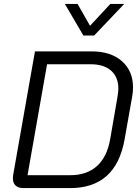

<svg xmlns="http://www.w3.org/2000/svg" viewBox="-20 -963 714 983"><path d="M46 -50Q46 -60 47 -65L159 -700H449Q547 -700 604 -650Q661 -600 661 -516Q661 -491 657 -470L618 -250Q574 0 339 0H101Q74 0 60 -13Q46 -26 46 -50ZM339 -66Q424 -66 476 -112.5Q528 -159 544 -250L582 -470Q586 -498 586 -509Q586 -568 549 -601Q512 -634 445 -634H221L121 -66ZM312 -943H377L441 -831L545 -943H616L462 -781H407Z"/></svg>

Font: Bai Jamjuree
Style: Italic
Weight: 400
Italic angle: -10°
Version: Version 1.000; ttfautohint (v1.6)